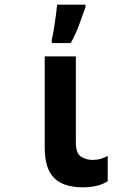

<svg xmlns="http://www.w3.org/2000/svg" viewBox="-20 -790 540 820"><path d="M334 10Q400 10 440 -16V-124Q425 -116 409.5 -111.5Q394 -107 375 -107Q348 -107 326 -121Q304 -135 304 -181V-549H171V-159Q171 -70 211 -30Q251 10 334 10ZM201 -606H282Q303 -643 317.5 -683Q332 -723 345 -759V-770H224Q223 -757 219 -726.5Q215 -696 210 -665Q205 -634 201 -620Z"/></svg>

Font: Noto Sans Mono Condensed Extra
Style: Regular
Weight: 800
Width: 3
Designer: Monotype Design Team
Foundry: Monotype Imaging Inc.
Version: Version 1.900